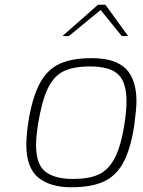

<svg xmlns="http://www.w3.org/2000/svg" viewBox="-20 -783 602 809"><path d="M91 -172Q91 -213 99 -267Q116 -373 147.5 -431.5Q179 -490 231 -514Q283 -538 366 -538Q466 -538 510.5 -493Q555 -448 555 -355Q555 -327 545 -249Q529 -151 498.5 -96Q468 -41 416 -17.5Q364 6 280 6Q190 6 140.5 -35.5Q91 -77 91 -172ZM504 -258Q513 -315 513 -356Q513 -436 478 -469.5Q443 -503 359 -503Q290 -503 248.5 -483Q207 -463 181.5 -410.5Q156 -358 140 -258Q132 -205 132 -172Q132 -90 171.5 -59.5Q211 -29 287 -29Q353 -29 394 -47Q435 -65 462 -114.5Q489 -164 504 -258ZM393 -763H424L520 -631H493L404 -741L270 -631H243Z"/></svg>

Font: Exo ExtraLight
Style: Italic
Weight: 275
Italic angle: -9°
Designer: Natanael Gama
Foundry: Natanael Gama
Version: Version 1.500; ttfautohint (v1.6)